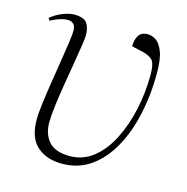

<svg xmlns="http://www.w3.org/2000/svg" viewBox="-85 -604 681 700"><g transform="rotate(15 255.0 -254.5)"><path d="M208 14Q150 14 114 -17.5Q78 -49 78 -119Q78 -138 82.5 -175Q87 -212 94 -257Q101 -302 108 -345Q115 -388 119.5 -420.5Q124 -453 124 -463Q124 -483 115.5 -490.5Q107 -498 93 -498Q80 -498 63.5 -492.5Q47 -487 30 -478L24 -487Q45 -504 69.5 -513.5Q94 -523 112 -523Q148 -523 160 -506.5Q172 -490 172 -460Q172 -451 167.5 -421Q163 -391 156 -349Q149 -307 141.5 -262.5Q134 -218 129.5 -180Q125 -142 125 -119Q125 -76 148.5 -48.5Q172 -21 227 -20Q278 -20 317 -51Q356 -82 382.5 -134.5Q409 -187 423 -251.5Q437 -316 437 -383Q437 -421 427 -435Q417 -449 388 -456L345 -466Q345 -490 355 -506.5Q365 -523 390 -523Q405 -523 420.5 -513Q436 -503 447 -475Q458 -447 458 -393Q458 -313 442 -239.5Q426 -166 394.5 -109Q363 -52 316.5 -19Q270 14 208 14Z"/></g></svg>

Font: Literata 72pt ExtraLight
Style: Italic
Weight: 200
Italic angle: -2°
Designer: Latin by Veronika Burian and Jose Scaglione. Greek by Irene Vlachou. Cyrillic by Vera Evstafieva
Foundry: TypeTogether
Version: Version 3.002